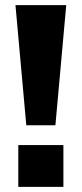

<svg xmlns="http://www.w3.org/2000/svg" viewBox="-20 -725 317 745"><path d="M82 -239 40 -705H237L195 -239ZM51 0V-162H226V0Z"/></svg>

Font: Nunito Sans 8pt ExtraBold
Style: Regular
Weight: 800
Version: Version 3.101;gftools[0.9.27]